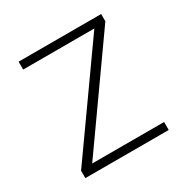

<svg xmlns="http://www.w3.org/2000/svg" viewBox="-119 -591 679 696"><g transform="rotate(-30 220.0 -243.0)"><path d="M394.5 -33.5V0H45.5V-31L345 -453.5H47V-486.5H392.5V-456L93.5 -33.5Z"/></g></svg>

Font: Anek Bangla ExtraLight
Style: Regular
Weight: 250
Designer: Sulekha Rajkumar (Bangla), Yesha Goshar (Latin)
Foundry: Ek Type
Version: Version 1.003